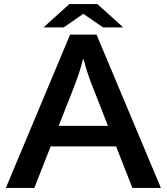

<svg xmlns="http://www.w3.org/2000/svg" viewBox="-20 -899 820 944"><path d="M320.8 -878.9H459L585.9 -764.2H486.8L389.6 -831.1L293 -764.2H193.8ZM324.7 -729H454.6L771 24.9H630.9L550.8 -179.2H229L148.9 24.9H8.8ZM510.7 -280.3 441.9 -456.1Q406.7 -543 391.6 -606.9H387.7Q374 -547.4 337.9 -456.1L268.6 -280.3Z"/></svg>

Font: BIZ UDPGothic
Style: Bold
Weight: 700
Designer: TypeBank Co., Ltd.
Foundry: Morisawa Inc.
Version: Version 1.051